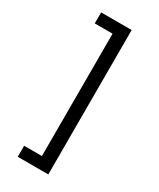

<svg xmlns="http://www.w3.org/2000/svg" viewBox="-229 -852 873 1056"><g transform="rotate(30 207.5 -323.5)"><path d="M81 65H194V-712H81V-782H275V135H81Z"/></g></svg>

Font: hexltelugu05
Style: Book
Weight: 400
Designer: Jelle Bosma - Monotype Design Team
Foundry: Monotype Imaging Inc.
Version: Version 2.003